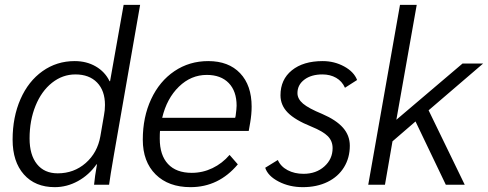

<svg xmlns="http://www.w3.org/2000/svg" viewBox="-20 -762 2013 792"><path d="M32 -186Q32 -279 64.5 -353Q97 -427 155.5 -468.5Q214 -510 288 -510Q337 -510 375 -488Q413 -466 432 -427H434L490 -742H558L450 -124Q434 -32 430 0H368Q371 -33 380 -84H378Q347 -40 301.5 -15Q256 10 206 10Q125 10 78.5 -42.5Q32 -95 32 -186ZM394 -200 409 -287Q413 -307 413 -329Q413 -388 380.5 -421.5Q348 -455 291 -455Q238 -455 194.5 -420.5Q151 -386 126.5 -325.5Q102 -265 102 -191Q102 -123 132.5 -85Q163 -47 218 -47Q285 -47 333.5 -89.5Q382 -132 394 -200Z M1018 -322Q1018 -291 1012 -256L1006 -222H640Q639 -212 639 -190Q639 -122 673 -85.5Q707 -49 771 -49Q816 -49 856.5 -68.5Q897 -88 927 -123L961 -84Q882 10 766 10Q675 10 622 -42.5Q569 -95 569 -186Q569 -279 603.5 -353Q638 -427 699.5 -468.5Q761 -510 839 -510Q923 -510 970.5 -460Q1018 -410 1018 -322ZM956 -326Q956 -386 923.5 -419.5Q891 -453 833 -453Q768 -453 718 -404.5Q668 -356 649 -276H950L952 -284Q956 -314 956 -326Z M1074 -70 1126 -102Q1138 -75 1166.5 -60Q1195 -45 1232 -45Q1284 -45 1318 -75.5Q1352 -106 1352 -151Q1352 -180 1332.5 -200Q1313 -220 1264 -240Q1197 -267 1167 -297.5Q1137 -328 1137 -369Q1137 -434 1184 -472Q1231 -510 1311 -510Q1359 -510 1399.5 -488Q1440 -466 1453 -432L1403 -400Q1391 -427 1366.5 -441Q1342 -455 1310 -455Q1264 -455 1235.5 -433.5Q1207 -412 1207 -378Q1207 -354 1230 -334.5Q1253 -315 1309 -292Q1367 -267 1395 -235Q1423 -203 1423 -161Q1423 -111 1399 -72Q1375 -33 1331 -11.5Q1287 10 1229 10Q1174 10 1129.5 -13Q1085 -36 1074 -70Z M1748 -307 1897 0H1819L1694 -261L1599 -179L1568 0H1499L1630 -742H1699L1615 -268L1888 -500H1973Z"/></svg>

Font: Sarabun Light
Style: Italic
Weight: 300
Italic angle: -10°
Designer: Suppakit Chalermlarp | Katatrad Co.,Ltd.
Foundry: Cadson Demak Co.,Ltd.
Version: Version 1.000; ttfautohint (v1.6)